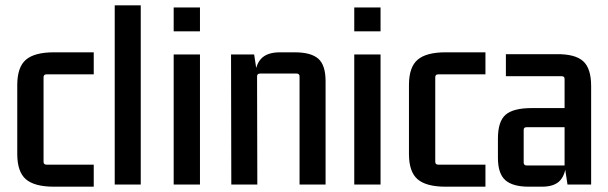

<svg xmlns="http://www.w3.org/2000/svg" viewBox="-20 -695 2291 723"><path d="M333 8H183Q110 8 77.5 -20Q45 -48 45 -115V-375Q45 -442 77.5 -470Q110 -498 183 -498H333V-415H155Q144 -415 144 -404V-86Q144 -75 155 -75H333Z M510 0H412V-675H510Z M733 0H634V-490H733ZM733 -577H634V-667H733Z M1034 -498H1090Q1151 -498 1178.5 -474Q1206 -450 1206 -389V0H1108V-407Q1108 -418 1097 -418H959Q948 -418 948 -407L949 0H851L850 -490H937L948 -418L940 -399Q940 -448 962.5 -473Q985 -498 1034 -498Z M1413 0H1314V-490H1413ZM1413 -577H1314V-667H1413Z M1808 8H1658Q1585 8 1552.5 -20Q1520 -48 1520 -115V-375Q1520 -442 1552.5 -470Q1585 -498 1658 -498H1808V-415H1630Q1619 -415 1619 -404V-86Q1619 -75 1630 -75H1808Z M2021 8H1971Q1911 8 1883 -16.5Q1855 -41 1855 -101V-173Q1855 -238 1884 -263Q1913 -288 1982 -288H2118V-216H1963Q1952 -216 1952 -206V-83Q1952 -72 1963 -72H2106V-398Q2106 -408 2095 -408H1885V-491H2075Q2145 -492 2175.5 -465Q2206 -438 2206 -371V0H2117L2106 -72L2112 -91Q2112 -43 2091 -17.5Q2070 8 2021 8Z"/></svg>

Font: Gemunu Libre ExtraLight SemiBold
Style: Regular
Weight: 600
Version: Version 1.100